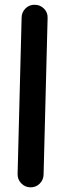

<svg xmlns="http://www.w3.org/2000/svg" viewBox="-20 -740 272 815"><path d="M108.9 55.2Q85.9 54.7 70.1 38.1Q54.2 21.5 54.7 -1.5L71.8 -666Q72.3 -689 88.9 -704.8Q105.5 -720.7 128.4 -719.7Q151.4 -719.2 167.2 -702.9Q183.1 -686.5 182.1 -663.6L165 1Q164.6 23.9 148.2 39.8Q131.8 55.7 108.9 55.2Z"/></svg>

Font: Mikhak-FD SemiBold
Style: Regular
Weight: 600
Designer: Amin Abedi
Version: Version 3.2